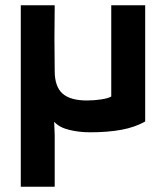

<svg xmlns="http://www.w3.org/2000/svg" viewBox="-20 -490 633 730"><path d="M403 -470H532V-28Q493 -6 441.5 3.5Q390 13 322 13Q282 13 244 4Q206 -5 186 -27L188 24V220H59V-470H188Q186 -345 188 -220Q188 -161 217.5 -134.5Q247 -108 310 -108Q338 -108 364.5 -112Q391 -116 403 -123Z"/></svg>

Font: Kreadon
Style: Bold
Weight: 700
Designer: Reiya WATANABE
Foundry: StudioGnu
Version: Version 1.003; ttfautohint (v1.8.4.7-5d5b);gftools[0.9.32]